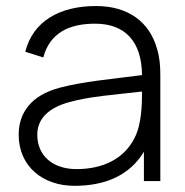

<svg xmlns="http://www.w3.org/2000/svg" viewBox="-20 -598 612 634"><path d="M509.4 0V-349C509.4 -380.2 507.3 -407.3 499 -435.4C474 -526 403.1 -578.1 296.9 -578.1C176 -578.1 88.5 -527.1 63.5 -427.1L122.9 -408.3C144.8 -489.6 208.3 -519.8 293.8 -519.8C393.8 -519.8 447.9 -460.4 449 -350C345.8 -336.5 256.2 -329.2 177.1 -308.3C82.3 -283.3 41.7 -225 41.7 -153.1C41.7 -49 120.8 15.6 226 15.6C326 15.6 407.3 -17.7 455.2 -96.9V0ZM425 -143.8C390.6 -74 320.8 -39.6 232.3 -39.6C156.2 -39.6 103.1 -82.3 103.1 -153.1C103.1 -208.3 143.8 -242.7 207.3 -260.4C278.1 -280.2 353.1 -284.4 449 -295.8C449 -256.2 447.9 -188.5 425 -143.8Z"/></svg>

Font: Manrope3 Light
Style: Regular
Weight: 300
Designer: Mikhail Sharanda
Foundry: Mikhail Sharanda
Version: Version 3.000;PS 003.000;hotconv 1.0.88;makeotf.lib2.5.64775